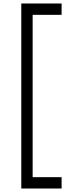

<svg xmlns="http://www.w3.org/2000/svg" viewBox="-20 -840 378 1100"><path d="M102 240V-820H333V-755H167V175H333V240Z"/></svg>

Font: Tilda Sans
Style: Regular
Weight: 400
Designer: ParaType Ltd
Foundry: ParaType Ltd
Version: Version 1.009